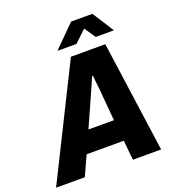

<svg xmlns="http://www.w3.org/2000/svg" viewBox="-194 -999 1013 1118"><g transform="rotate(-20 313.0 -439.5)"><path d="M-39 0 303 -687H516L612 0H437L425 -122H195L139 0ZM254 -254H412L398 -414Q397 -429 395.5 -445Q394 -461 392 -477Q390 -493 388.5 -508.5Q387 -524 386 -538H380Q372 -519 362 -496.5Q352 -474 342.5 -452.5Q333 -431 325 -413ZM241 -746 374 -879H506L591 -746H478L411 -845H463L359 -746Z"/></g></svg>

Font: Archivo SemiCondensed ExtraBold
Style: Italic
Weight: 800
Width: 4
Italic angle: -10°
Designer: Hector Gatti
Foundry: Omnibus-Type
Version: Version 2.001